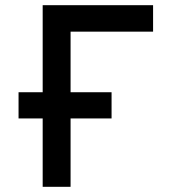

<svg xmlns="http://www.w3.org/2000/svg" viewBox="-20 -720 656 740"><path d="M144.5 0V-700H570V-598H252V0ZM51.5 -263.5V-364.5H410V-263.5Z"/></svg>

Font: Overpass Mono SemiBold
Style: Regular
Weight: 600
Monospace: yes
Designer: Delve Withrington, Dave Bailey
Foundry: Delve Fonts LLC
Version: Version 4.000